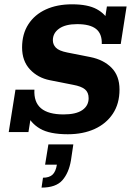

<svg xmlns="http://www.w3.org/2000/svg" viewBox="-20 -613 608 891"><path d="M294.8 10Q210.1 10 165.9 -15.9Q121.6 -41.7 103 -86.9L123.5 -72.1L112 0H20.5L51.8 -197H139.7Q136.5 -139.1 170.3 -110.5Q204.1 -82 275 -82Q332.8 -82 362.1 -102.2Q391.3 -122.4 391.3 -157.4Q391.3 -184.1 374.4 -198.3Q357.6 -212.5 318.9 -219.5L211.2 -240.8Q155.5 -251.8 119 -290.9Q82.5 -330.1 82.5 -392.6Q82.5 -455.4 111.7 -500.4Q140.8 -545.4 192.9 -569.2Q244.9 -593 314.4 -593Q387.7 -593 429.1 -570.4Q470.4 -547.8 488 -509.1H464.6L476.1 -583H567.5L540.3 -408.9H452.3Q453.8 -456.3 425.8 -478.7Q397.7 -501 338.1 -501Q284 -501 254.7 -480.4Q225.3 -459.7 225.3 -426.3Q225.3 -406.4 239.3 -391.8Q253.2 -377.2 291.6 -369.5L399.3 -348.2Q460.5 -336 497.6 -298.6Q534.6 -261.2 534.6 -197.4Q534.6 -131.9 503.7 -85.3Q472.8 -38.8 419 -14.4Q365.1 10 294.8 10ZM172.8 257.6 179.5 211.7Q208.1 211.7 223.4 197.9Q238.7 184.1 244 151.1H189.3L204.6 57H320.3L309.3 131Q299.5 189.1 269.5 223.4Q239.5 257.6 172.8 257.6Z"/></svg>

Font: Rokkitt SemiBold
Style: Italic
Weight: 600
Italic angle: -9°
Designer: Vernon Adams
Foundry: Vernon Adams
Version: Version 3.103